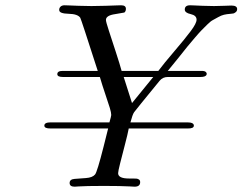

<svg xmlns="http://www.w3.org/2000/svg" viewBox="-20 -703 913 723"><path d="M147 -230Q147 -242.2 170.9 -242.2H392.1Q398.9 -266.1 398.9 -270Q398.9 -278.8 393.6 -296.4Q388.2 -314 376.7 -347.9Q365.2 -381.8 356 -413.1H216.8Q195.8 -413.1 195.8 -423.8Q195.8 -436 215.8 -436H348.1Q285.2 -631.8 282.2 -636.2Q272.5 -650.4 238.3 -651.1Q204.1 -651.9 203.1 -664.1Q202.1 -671.9 207.5 -677.5Q212.9 -683.1 223.1 -683.1Q226.1 -683.1 239 -682.6Q252 -682.1 274.9 -681.2Q297.9 -680.2 324.2 -680.2Q353 -680.2 378.4 -681.2Q403.8 -682.1 418.5 -682.6Q433.1 -683.1 436 -683.1Q454.1 -683.1 454.1 -669.9Q454.1 -660.2 448.2 -655.8L414.1 -649.9Q378.9 -645 378.9 -627.9Q378.9 -621.1 389.9 -587.6Q400.9 -554.2 416 -507.6Q431.2 -460.9 438 -436H576.2Q596.2 -462.9 636.5 -510Q676.8 -557.1 698.5 -586.2Q720.2 -615.2 720.2 -628.9Q720.2 -645 698 -649.9Q675.8 -654.8 675.8 -667Q675.8 -683.1 695.8 -683.1Q698.7 -683.1 710.4 -682.6Q722.2 -682.1 742.2 -681.2Q762.2 -680.2 786.1 -680.2Q804.2 -680.2 825.7 -681.2Q847.2 -682.1 851.1 -682.1Q873 -682.1 873 -668.9Q873 -661.1 867.4 -657Q861.8 -652.8 858.9 -652.3Q856 -651.9 847.2 -650.9Q834 -649.9 823.5 -647.5Q813 -645 801.5 -638.4Q790 -631.8 781.5 -627.4Q772.9 -623 760 -610.1Q747.1 -597.2 739 -589.1Q731 -581.1 713.4 -560.5Q695.8 -540 685.3 -527.1Q674.8 -514.2 651.4 -484.6Q627.9 -455.1 611.8 -436H740.2Q751.5 -436 755.6 -431.4Q759.8 -426.8 757.8 -421.9Q754.9 -413.1 734.9 -413.1H611.8Q592.8 -413.1 581.1 -398.9Q491.2 -289.1 485.1 -280.5Q479 -272 471.2 -242.2H685.1Q710 -242.2 710 -230Q710 -218.8 687 -219.2H464.8Q460.9 -198.2 450.4 -158.2Q439.9 -118.2 432.4 -88.1Q424.8 -58.1 424.8 -50.8Q424.8 -30.8 465.8 -30.8H477.1Q478 -30.8 480 -30.8Q489.7 -30.8 494.4 -30.3Q499 -29.8 503.4 -26.9Q507.8 -23.9 507.8 -17.1Q507.8 0 486.8 0Q483.9 0 469 -1Q454.1 -2 428 -2.4Q401.9 -2.9 372.1 -2.9Q337.9 -2.9 313 -2.4Q288.1 -2 276.1 -1Q264.2 0 261.2 0Q242.2 0 242.2 -13.9Q242.2 -27.8 260.5 -29.3Q278.8 -30.8 303.5 -32.5Q328.1 -34.2 337.9 -45.9Q345.7 -54.7 370.1 -150.9Q379.9 -191.9 387.2 -219.2H170.9Q147 -218.8 147 -230ZM445.8 -413.1 477.1 -314.9 557.1 -413.1Z"/></svg>

Font: CMU Classical Serif
Style: Italic
Weight: 500
Italic angle: -14.04°
Version: Version 0.7.0